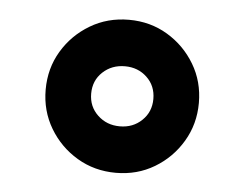

<svg xmlns="http://www.w3.org/2000/svg" viewBox="-35 -433 506 398"><g transform="rotate(5 218.5 -234.0)"><path d="M59.1 -233.4Q59.1 -277.8 80.6 -313.7Q102.1 -349.6 138.2 -371.1Q174.3 -392.6 218.8 -392.6Q263.2 -392.6 299.1 -371.1Q335 -349.6 356.4 -313.7Q377.9 -277.8 377.9 -233.4Q377.9 -189.5 356.4 -153.3Q335 -117.2 299.1 -95.7Q263.2 -74.2 218.8 -74.2Q174.3 -74.2 138.2 -95.7Q102.1 -117.2 80.6 -153.3Q59.1 -189.5 59.1 -233.4ZM153.8 -233.4Q153.8 -206.5 172.6 -188.7Q191.4 -170.9 218.8 -170.9Q246.1 -170.9 264.6 -188.7Q283.2 -206.5 283.2 -233.4Q283.2 -260.7 264.6 -278.3Q246.1 -295.9 218.8 -295.9Q191.4 -295.9 172.6 -278.3Q153.8 -260.7 153.8 -233.4Z"/></g></svg>

Font: Vazirmatn FD SemiBold
Style: Regular
Weight: 600
Designer: Saber Rastikerdar
Foundry: Saber Rastikerdar
Version: Version 33.001